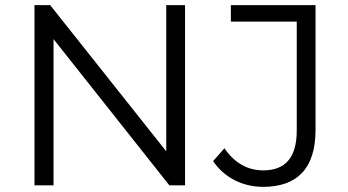

<svg xmlns="http://www.w3.org/2000/svg" viewBox="-20 -720 1354 746"><path d="M626 -132 175 -700H114V0H188V-568L638 0H699V-700H626ZM877 -700V-636H1133V-212C1133 -109 1089 -58 1003 -58C941 -58 890 -88 852 -144L808 -94C851 -30 923 6 1002 6C1136 6 1206 -67 1206 -215V-700Z"/></svg>

Font: Talent
Style: Regular
Weight: 400
Designer: Mike Powis
Version: Version 1.001;hotconv 1.0.109;makeotfexe 2.5.65596